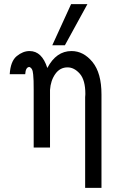

<svg xmlns="http://www.w3.org/2000/svg" viewBox="-20 -714 554 929"><path d="M233 -495 324 -694H403L294 -495ZM27 -355Q31 -418 61 -442.5Q91 -467 123 -467Q183 -467 209 -385Q252 -467 326 -467Q384 -467 427.5 -414Q471 -361 471 -257V195H392V-244Q392 -246 392.5 -251Q393 -256 393 -259Q393 -327 366 -357.5Q339 -388 307 -388Q270 -388 247.5 -356Q225 -324 222 -279V0H143V-280Q143 -309 142.5 -322.5Q142 -336 140.5 -353.5Q139 -371 134.5 -379Q130 -387 122 -390Q104 -389 102 -355Z"/></svg>

Font: CMU Sans Serif
Style: Medium
Weight: 500
Version: Version 0.7.0